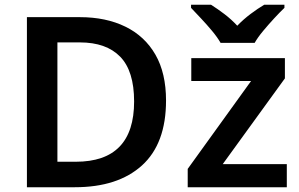

<svg xmlns="http://www.w3.org/2000/svg" viewBox="-20 -786 1257 806"><path d="M677 -364Q677 -183 576 -91.5Q475 0 294 0H93V-714H315Q425 -714 506.5 -674Q588 -634 632.5 -556.5Q677 -479 677 -364ZM543 -360Q543 -488 484.5 -548Q426 -608 315 -608H221V-107H298Q543 -107 543 -360ZM1184 0H768V-77L1034 -446H783V-542H1176V-457L915 -97H1184ZM906 -606Q893 -629 870.5 -656Q848 -683 824 -708.5Q800 -734 782 -753V-766H866Q893 -749 922 -727Q951 -705 976 -678Q1002 -705 1032 -727.5Q1062 -750 1089 -766H1174V-753Q1155 -735 1131 -709Q1107 -683 1084.5 -656Q1062 -629 1049 -606Z"/></svg>

Font: Noto Sans SemiBold
Style: Regular
Weight: 600
Designer: Monotype Design Team
Foundry: Monotype Imaging Inc.
Version: Version 2.007